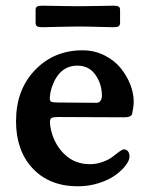

<svg xmlns="http://www.w3.org/2000/svg" viewBox="-20 -632 522 666"><path d="M244.6 -540Q218.8 -540 181.4 -538.8Q144 -537.6 126.5 -537.6Q114.3 -537.6 108.9 -540.8Q103.5 -543.9 103.5 -552.7V-597.7Q103.5 -606.4 108.9 -609.4Q114.3 -612.3 126.5 -612.3Q144 -612.3 181.4 -611.3Q218.8 -610.4 244.6 -610.4H254.9Q285.6 -610.4 321.3 -611.3Q356.9 -612.3 373.5 -612.3Q385.7 -612.3 391.1 -609.4Q396.5 -606.4 396.5 -597.7V-552.7Q396.5 -543.9 391.1 -540.8Q385.7 -537.6 373.5 -537.6Q356.9 -537.6 321.3 -538.8Q285.6 -540 254.9 -540ZM266.6 -457.5Q307.1 -457.5 341.8 -440.2Q376.5 -422.9 398.2 -396.2Q419.9 -369.6 431.9 -338.9Q443.8 -308.1 443.8 -279.3Q443.8 -262.7 438.5 -237.8Q435.5 -225.1 411.1 -225.1L179.2 -226.1Q165 -226.1 159.2 -222.7Q153.3 -219.2 153.3 -210.9Q153.3 -195.3 157.7 -177.7Q170.9 -127 206.1 -94.7Q241.2 -62.5 292 -62.5Q315.4 -62.5 336.9 -70.6Q358.4 -78.6 370.4 -88.1Q382.3 -97.7 393.3 -105.7Q404.3 -113.8 409.7 -113.8Q418.5 -113.8 423.8 -107.2Q429.2 -100.6 429.2 -88.4Q429.2 -75.7 416 -58.3Q402.8 -41 380.6 -24.7Q358.4 -8.3 323.5 2.9Q288.6 14.2 250.5 14.2Q151.9 14.2 93.8 -47.4Q35.6 -108.9 35.6 -211.4Q35.6 -320.3 101.3 -388.9Q167 -457.5 266.6 -457.5ZM315.4 -275.4Q324.2 -275.4 328.9 -283Q333.5 -290.5 333.5 -299.3Q333.5 -340.8 311 -372.6Q288.6 -404.3 248.5 -404.3Q186 -404.3 160.2 -330.6Q152.8 -308.6 152.8 -288.6Q152.8 -280.3 159.9 -278.3Q167 -276.4 185.1 -276.4Z"/></svg>

Font: Cooper* SemiBold
Style: Regular
Weight: 600
Designer: Owen Earl
Foundry: indestructible type*
Version: Version 0.001